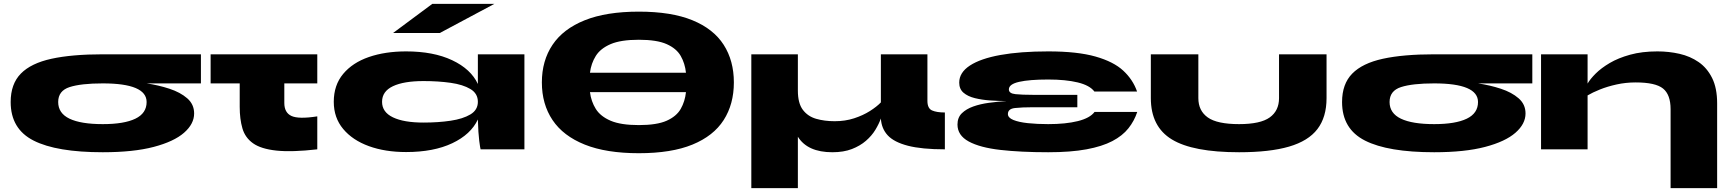

<svg xmlns="http://www.w3.org/2000/svg" viewBox="-20 -770 8919 990"><path d="M510 15Q272 15 153.5 -45Q35 -105 35 -244Q35 -337 87.5 -390.5Q140 -444 245.5 -467Q351 -490 510 -490V-355V-490H1016V-340H736Q797 -331 853.5 -312.5Q910 -294 945.5 -263Q981 -232 981 -185Q981 -131 929 -85.5Q877 -40 772.5 -12.5Q668 15 510 15ZM510 -130Q620 -130 678 -158Q736 -186 736 -244Q736 -340 510 -340Q398 -340 339 -321Q280 -302 280 -244Q280 -186 338.5 -158Q397 -130 510 -130Z M1446 -239Q1446 -189 1483 -172Q1520 -155 1616 -170V0Q1485 15 1405.5 6.5Q1326 -2 1285 -31Q1244 -60 1230 -108Q1216 -156 1216 -219V-340H1066V-490H1616V-340H1446Z M2074 14Q1966 14 1882 -16.5Q1798 -47 1749.5 -105Q1701 -163 1701 -245Q1701 -331 1749.5 -389Q1798 -447 1882 -476Q1966 -505 2074 -505Q2215 -505 2311.5 -459.5Q2408 -414 2444 -337V-490H2684V0H2458Q2456 -6 2451 -44.5Q2446 -83 2444 -154Q2408 -77 2312 -31.5Q2216 14 2074 14ZM2164 -138Q2240 -138 2303.5 -147.5Q2367 -157 2405.5 -180Q2444 -203 2444 -245Q2444 -288 2405.5 -311Q2367 -334 2303.5 -343Q2240 -352 2164 -352Q2062 -352 2006 -325.5Q1950 -299 1950 -245Q1950 -192 2006 -165Q2062 -138 2164 -138ZM2007 -600 2209 -750H2529L2248 -600Z M3274 20Q3106 20 2995 -24.5Q2884 -69 2829 -151Q2774 -233 2774 -345Q2774 -457 2829 -539Q2884 -621 2995 -665.5Q3106 -710 3274 -710Q3442 -710 3550.5 -665.5Q3659 -621 3711.5 -539Q3764 -457 3764 -345Q3764 -233 3711.5 -151Q3659 -69 3550.5 -24.5Q3442 20 3274 20ZM3274 -565Q3181 -565 3128.5 -542.5Q3076 -520 3052 -481.5Q3028 -443 3022 -395H3517Q3512 -443 3490 -481.5Q3468 -520 3417.5 -542.5Q3367 -565 3274 -565ZM3274 -125Q3367 -125 3417.5 -147.5Q3468 -170 3490 -208.5Q3512 -247 3517 -295H3022Q3028 -247 3052 -208.5Q3076 -170 3128.5 -147.5Q3181 -125 3274 -125Z M4852 0Q4733 0 4661.5 -18.5Q4590 -37 4557.5 -72Q4525 -107 4522 -159Q4512 -131 4493.5 -100.5Q4475 -70 4445 -44Q4415 -18 4372.5 -1.5Q4330 15 4272 15Q4144 15 4094 -65V200H3854V-490H4094V-303Q4094 -238 4119.5 -204Q4145 -170 4188 -157.5Q4231 -145 4284 -145Q4338 -145 4384 -160Q4430 -175 4465.5 -197.5Q4501 -220 4522 -242V-490H4762V-250Q4762 -211 4786 -200.5Q4810 -190 4852 -190Z M5385 15Q5243 15 5138 3Q5033 -9 4975 -40.5Q4917 -72 4917 -128Q4917 -164 4939.5 -186Q4962 -208 4998.5 -221Q5035 -234 5080 -240Q5125 -246 5170 -249Q5129 -249 5086 -252Q5043 -255 5006.5 -264Q4970 -273 4948 -292Q4926 -311 4926 -344Q4926 -396 4981 -432Q5036 -468 5138.5 -486.5Q5241 -505 5385 -505Q5535 -505 5628.5 -478.5Q5722 -452 5772 -405.5Q5822 -359 5843 -298H5623Q5599 -330 5537 -345Q5475 -360 5385 -360Q5288 -360 5235 -348Q5182 -336 5182 -309Q5182 -288 5216 -284.5Q5250 -281 5304 -281H5535V-217H5304Q5250 -217 5213.5 -213Q5177 -209 5177 -182Q5177 -163 5205 -151.5Q5233 -140 5280 -135Q5327 -130 5385 -130Q5475 -130 5537.5 -145.5Q5600 -161 5624 -193H5844Q5829 -147 5798.5 -108.5Q5768 -70 5715.5 -42.5Q5663 -15 5582 0Q5501 15 5385 15Z M6820 -490V-264Q6820 -166 6773 -104.5Q6726 -43 6626.5 -14Q6527 15 6369 15Q6131 15 6022.5 -51Q5914 -117 5914 -264V-490H6159V-264Q6159 -199 6207.5 -164.5Q6256 -130 6369 -130Q6479 -130 6527 -164.5Q6575 -199 6575 -264V-490Z M7375 15Q7137 15 7018.5 -45Q6900 -105 6900 -244Q6900 -337 6952.5 -390.5Q7005 -444 7110.5 -467Q7216 -490 7375 -490V-355V-490H7881V-340H7601Q7662 -331 7718.5 -312.5Q7775 -294 7810.5 -263Q7846 -232 7846 -185Q7846 -131 7794 -85.5Q7742 -40 7637.5 -12.5Q7533 15 7375 15ZM7375 -130Q7485 -130 7543 -158Q7601 -186 7601 -244Q7601 -340 7375 -340Q7263 -340 7204 -321Q7145 -302 7145 -244Q7145 -186 7203.5 -158Q7262 -130 7375 -130Z M7926 -490H8166V-339Q8179 -362 8207.5 -390.5Q8236 -419 8280 -445Q8324 -471 8385.5 -488Q8447 -505 8526 -505Q8585 -505 8640 -492.5Q8695 -480 8738.5 -450Q8782 -420 8808 -368Q8834 -316 8834 -237V200H8594V-207Q8594 -282 8555 -313.5Q8516 -345 8414 -345Q8363 -345 8315.5 -334.5Q8268 -324 8229.5 -308.5Q8191 -293 8166 -278V0H7926Z"/></svg>

Font: Syne ExtraBold
Style: Regular
Weight: 800
Designer: Lucas Descroix
Foundry: Bonjour Monde
Version: Version 2.200; ttfautohint (v1.8.4)